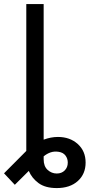

<svg xmlns="http://www.w3.org/2000/svg" viewBox="-56 -748 474 972"><path d="M231.4 204.1Q173.3 204.1 139.2 179Q105 153.8 89.8 117.2L19 187.5L-35.6 129.4L77.1 16.1V-727.5H165V-41Q201.7 -54.7 237.3 -54.7Q297.9 -54.7 337.6 -19Q377.4 16.6 377.4 75.2Q377.4 132.8 337.9 168.5Q298.3 204.1 231.4 204.1ZM165 43.5V58.6Q165 93.8 185.1 112.1Q205.1 130.4 231.4 130.4Q256.3 130.4 271.7 114.7Q287.1 99.1 287.1 75.2Q287.1 54.7 275.4 39.3Q263.7 23.9 240.7 20.5Q219.2 17.1 200.4 23.4Q181.6 29.8 165 43.5Z"/></svg>

Font: Inter
Style: Regular
Weight: 400
Designer: Rasmus Andersson
Foundry: rsms
Version: Version 4.001;git-9221beed3